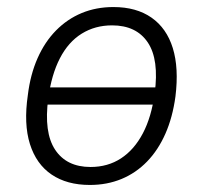

<svg xmlns="http://www.w3.org/2000/svg" viewBox="-20 -517 576 545"><path d="M235 8Q170 8 126.5 -21.5Q83 -51 65 -108Q47 -165 59 -247Q66 -305 86.5 -351.5Q107 -398 139 -430.5Q171 -463 212 -480Q253 -497 302 -497Q367 -497 410 -467Q453 -437 470.5 -380.5Q488 -324 478 -243Q470 -184 449.5 -137.5Q429 -91 397.5 -58.5Q366 -26 325 -9Q284 8 235 8ZM237 -43Q286 -43 323.5 -67.5Q361 -92 385.5 -138.5Q410 -185 419 -252Q432 -348 399.5 -396.5Q367 -445 298 -445Q250 -445 212 -421.5Q174 -398 150 -351.5Q126 -305 117 -238Q104 -141 136.5 -92Q169 -43 237 -43ZM93 -220 101 -269H443L435 -220Z"/></svg>

Font: Nunito Sans 10pt SemiCondensed Light
Style: Italic
Weight: 300
Width: 4
Italic angle: -9°
Designer: Vernon Adams
Foundry: Vernon Adams
Version: Version 3.101;gftools[0.9.27]